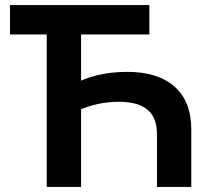

<svg xmlns="http://www.w3.org/2000/svg" viewBox="-20 -735 822 755"><path d="M597.2 0V-208.4Q597.2 -272.7 559.9 -303.7Q522.5 -334.8 447.7 -334.8Q404.7 -334.8 364.2 -325.9Q323.7 -317 279.7 -297.7L253.6 -395.1Q303.7 -424.6 359.4 -438.5Q415.1 -452.4 480.5 -452.4Q600.9 -452.4 666.6 -394.3Q732.2 -336.1 732.2 -224.9V0ZM163.8 0V-692H298.8V0ZM19.2 -599.6V-715H567.3V-599.6Z"/></svg>

Font: Wix Madefor Display
Style: Regular
Weight: 400
Designer: Dalton Maag Ltd
Foundry: Dalton Maag Ltd
Version: Version 3.100